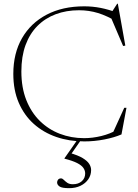

<svg xmlns="http://www.w3.org/2000/svg" viewBox="-20 -728 719 1002"><path d="M418.5 -7Q463 -7 509 -18.2Q555 -29.5 591.5 -51L562.5 -20.5L628.5 -165.5H640L614 -26.5Q577 -10.5 524.8 -0.2Q472.5 10 420 10Q341.5 10 274 -13.2Q206.5 -36.5 156.2 -81.5Q106 -126.5 77.8 -192Q49.5 -257.5 49.5 -342.5Q49.5 -450 95 -529Q140.5 -608 223.5 -651.5Q306.5 -695 419.5 -695Q463 -695 505 -686.8Q547 -678.5 592.5 -661.5L564 -666L591.5 -708.5H595L634 -490L622.5 -488L552 -653L595 -612Q539 -645.5 491.5 -660Q444 -674.5 392.5 -674.5Q326 -674.5 270.8 -653.8Q215.5 -633 175.2 -592.5Q135 -552 113.2 -492.5Q91.5 -433 91.5 -355Q91.5 -271 117.2 -206Q143 -141 188 -96.8Q233 -52.5 292.2 -29.8Q351.5 -7 418.5 -7ZM340.5 254Q303.5 254 290.8 245.2Q278 236.5 278 224Q278 216 283.2 209.5Q288.5 203 298.5 203Q305.5 203 312.8 210.5Q320 218 331 225.8Q342 233.5 360.5 233.5Q389 233.5 406.8 217.8Q424.5 202 424.5 177.5Q424.5 162 415.2 148.5Q406 135 382.8 123Q359.5 111 316.5 100V98L385 0H404.5L348 81L344 70Q387.5 82.5 411.5 97Q435.5 111.5 445.5 127.2Q455.5 143 455.5 159.5Q455.5 186 440.8 207.5Q426 229 400.2 241.5Q374.5 254 340.5 254Z"/></svg>

Font: Newsreader 36pt ExtraLight
Style: Regular
Weight: 250
Designer: Hugues Gentile
Foundry: Production Type
Version: Version 1.003